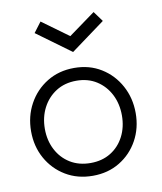

<svg xmlns="http://www.w3.org/2000/svg" viewBox="-75 -689 644 762"><g transform="rotate(-10 247.0 -308.0)"><path d="M238.5 12Q177 12 129.2 -16.8Q81.5 -45.5 54.2 -94.5Q27 -143.5 27 -204Q27 -264.5 54.2 -314.2Q81.5 -364 129.2 -393.2Q177 -422.5 238.5 -422.5Q300 -422.5 347.2 -393.2Q394.5 -364 421.5 -314.2Q448.5 -264.5 448.5 -204Q448.5 -143.5 421.5 -94.5Q394.5 -45.5 347.2 -16.8Q300 12 238.5 12ZM238.5 -39.5Q285 -39.5 319.8 -61Q354.5 -82.5 373.8 -120Q393 -157.5 393 -204Q393 -251 373.8 -288.8Q354.5 -326.5 319.8 -348.8Q285 -371 238.5 -371Q191.5 -371 156.5 -348.8Q121.5 -326.5 102 -288.8Q82.5 -251 82.5 -204Q82.5 -157.5 102 -120Q121.5 -82.5 156.5 -61Q191.5 -39.5 238.5 -39.5ZM246 -485.5 108.5 -586 139.5 -627 246 -549.5 353.5 -627.5 383.5 -586.5Z"/></g></svg>

Font: League Spartan Thin Light
Style: Regular
Weight: 300
Version: Version 2.002